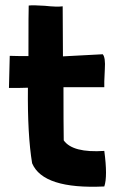

<svg xmlns="http://www.w3.org/2000/svg" viewBox="-20 -708 442 729"><path d="M219 -494 370 -502Q381 -490 378 -445Q375 -387 376 -377H221Q221 -235 222 -175Q256 -127 376 -135Q389 -38 376 0Q144 11 102 -88Q84 -196 86 -375Q65 -374 14 -374L17 -496Q44 -495 88 -495Q88 -677 89 -687Q106 -689 150 -686Q196 -681 218 -684Z"/></svg>

Font: Londrina Solid
Style: Regular
Weight: 400
Designer: Marcelo Magalhaes
Foundry: Marcelo Magalh„es
Version: Version 1.001 2011